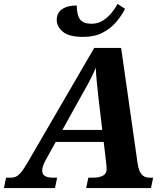

<svg xmlns="http://www.w3.org/2000/svg" viewBox="-69 -958 842 978"><path d="M-49 0 -38 -53H-17Q2 -53 14.5 -59.5Q27 -66 40.5 -83Q54 -100 72 -131L411 -714H548L632 -125Q635 -104 641.5 -88Q648 -72 660.5 -62.5Q673 -53 693 -53H711L700 0H370L381 -53H404Q436 -53 455 -63Q474 -73 474 -95Q474 -103 473.5 -111.5Q473 -120 472 -127L432 -464Q428 -508 424 -542.5Q420 -577 419 -613Q409 -589 399 -569Q389 -549 377 -526.5Q365 -504 347 -473L165 -145Q155 -127 150.5 -113.5Q146 -100 146 -89Q146 -70 160 -61.5Q174 -53 202 -53H222L211 0ZM193 -235V-296H543V-235ZM355 -770Q282 -770 251 -796.5Q220 -823 220 -857Q220 -892 247 -911Q274 -930 322 -930Q322 -881 339 -859Q356 -837 397 -837Q430 -837 455.5 -853.5Q481 -870 500 -893.5Q519 -917 530 -938L568 -913Q551 -879 523 -846Q495 -813 453.5 -791.5Q412 -770 355 -770Z"/></svg>

Font: Noto Serif
Style: Italic
Weight: 400
Italic angle: -12°
Designer: Monotype Design Team
Foundry: Monotype Imaging Inc.
Version: Version 2.013